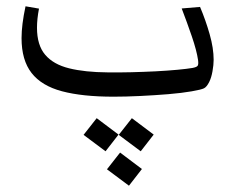

<svg xmlns="http://www.w3.org/2000/svg" viewBox="-20 -297 742 613"><path d="M342.3 11.7Q243.2 11.7 178 -5.6Q112.8 -22.9 80.8 -64Q48.8 -105 48.8 -175.3Q48.8 -217.8 61.5 -276.9L104.5 -269.5Q98.1 -236.3 98.1 -208.5Q98.1 -152.8 124.3 -122.1Q150.4 -91.3 200.7 -78.9Q251 -66.4 324.2 -65.9Q359.4 -65.4 399.2 -66.4Q439 -67.4 477.1 -69.3Q515.1 -71.3 546.1 -74.2Q577.1 -77.1 594.7 -80.1Q607.4 -82.5 610.8 -86.7Q614.3 -90.8 612.3 -105.5Q607.9 -135.7 592.5 -180.7Q577.1 -225.6 560.1 -270L618.7 -274.9Q636.7 -232.4 649.4 -187.7Q662.1 -143.1 662.1 -106Q662.1 -89.8 658.4 -69.3Q654.8 -48.8 647.9 -35.2Q640.1 -19.5 631.3 -15.1Q622.6 -10.7 591.8 -5.4Q561 0 517.1 3.7Q473.1 7.3 427 9.5Q380.9 11.7 342.3 11.7ZM429.3 186 359.1 133.6 401 80.3 470.7 132.7ZM317 186 246.8 133.6 288.7 80.3 358.4 132.7ZM391.7 295.9 321.5 243.5 363.4 190.1 433.1 242.6Z"/></svg>

Font: Markazi Text
Style: Regular
Weight: 400
Designer: Borna Izadpanah (Arabic designer), Fiona Ross (Arabic design director) and Florian Runge (Latin designer)
Foundry: Borna Izadpanah and Florian Runge
Version: Version 1.000